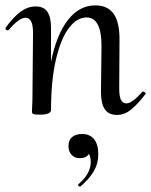

<svg xmlns="http://www.w3.org/2000/svg" viewBox="-27 -419 563 715"><path d="M506 -78Q510 -78 513.5 -74.5Q517 -71 515 -69Q484 -29 460 -10Q436 9 408 9Q378 9 363.5 -12Q349 -33 349 -76L351 -248Q351 -354 295 -354Q259 -354 229 -314Q199 -274 181 -196Q163 -118 163 -9Q163 -1 152.5 3.5Q142 8 122 8Q102 8 97 5.5Q92 3 92 -3Q92 -10 93 -28Q94 -46 94 -74L96 -297Q96 -353 68 -353Q44 -353 5 -307Q4 -306 1 -306Q-3 -306 -5.5 -309.5Q-8 -313 -6 -316Q24 -357 50.5 -376Q77 -395 106 -395Q136 -395 149.5 -375Q163 -355 163 -315V-189Q183 -289 225.5 -344Q268 -399 328 -399Q374 -399 396.5 -367Q419 -335 418 -267L417 -89Q417 -60 423.5 -47Q430 -34 444 -34Q465 -34 503 -77Q504 -78 506 -78ZM339 155Q339 190 322 219Q305 248 273 275L271 276Q267 276 265 272.5Q263 269 265 267Q311 228 311 184Q311 165 304 154Q295 170 270 170Q251 170 239.5 157.5Q228 145 228 125Q228 102 242 91Q256 80 278 80Q308 80 323.5 99.5Q339 119 339 155Z"/></svg>

Font: Cormorant Upright Medium
Style: Regular
Weight: 500
Designer: Christian Thalmann (Catharsis Fonts)
Foundry: Catharsis Fonts
Version: Version 3.302